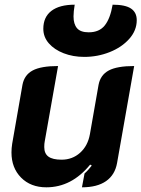

<svg xmlns="http://www.w3.org/2000/svg" viewBox="-20 -791 604 820"><path d="M480 -95Q471 -44 433 -17.5Q395 9 330 9L341 -50Q349 -57 357.5 -66.5Q366 -76 372 -84L365 -88Q286 9 178 9Q111 9 70 -32.5Q29 -74 29 -140Q29 -158 32 -177L76 -429Q84 -471 119.5 -490Q155 -509 228 -509L171 -187Q169 -178 169 -163Q169 -135 187 -122Q205 -109 243 -109Q289 -109 322 -138.5Q355 -168 364 -218L401 -429Q409 -471 444.5 -490Q480 -509 553 -509ZM165 -668Q165 -718 199.5 -744.5Q234 -771 299 -771Q294 -741 294 -721Q294 -688 309 -670.5Q324 -653 359 -653Q404 -653 427.5 -682.5Q451 -712 461 -771Q515 -771 539.5 -754.5Q564 -738 564 -705Q564 -661 532 -625Q500 -589 448.5 -568.5Q397 -548 340 -548Q292 -548 252 -563.5Q212 -579 188.5 -606Q165 -633 165 -668Z"/></svg>

Font: K2D ExtraBold
Style: Italic
Weight: 800
Italic angle: -10°
Designer: Katatrad Aksorn Co.,Ltd.
Foundry: Cadson Demak Co.,Ltd.
Version: Version 1.000; ttfautohint (v1.6)